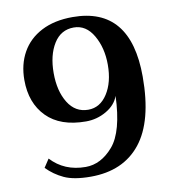

<svg xmlns="http://www.w3.org/2000/svg" viewBox="-81 -781 778 862"><g transform="rotate(-10 308.0 -350.0)"><path d="M66 -65 91 -103Q152 -37 249 -37Q319 -37 374.5 -101.5Q430 -166 436 -328Q422 -288 379 -263Q336 -238 286 -238Q169 -238 107 -301Q45 -364 45 -469Q45 -540 75.5 -594.5Q106 -649 165 -679.5Q224 -710 307 -710Q571 -710 571 -392Q571 -189 491.5 -89.5Q412 10 264 10Q187 10 143 -10.5Q99 -31 66 -65ZM426 -472Q426 -549 393 -606Q360 -663 304 -663Q245 -663 212.5 -610.5Q180 -558 180 -477Q180 -395 213 -341.5Q246 -288 305 -288Q359 -288 392.5 -340Q426 -392 426 -472Z"/></g></svg>

Font: Trirong SemiBold
Style: Regular
Weight: 600
Designer: Katatrad Team
Foundry: CadsonDemak
Version: Version 1.000